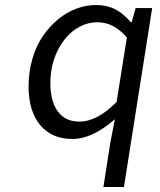

<svg xmlns="http://www.w3.org/2000/svg" viewBox="-20 -542 640 767"><path d="M393.1 205.1 420.9 26.9 439 -65.9Q349.1 13.2 269 13.2Q187 13.2 140.6 -42.2Q94.2 -97.7 94.2 -196.8Q94.2 -255.4 109.6 -307.6Q125 -359.9 151.6 -398.4Q178.2 -437 212.6 -465.3Q247.1 -493.7 285.9 -507.8Q324.7 -522 363.8 -522Q406.7 -522 439.7 -505.1Q472.7 -488.3 502.9 -453.1H505.9L522 -509.8H587.9L475.1 205.1ZM296.9 -56.2Q368.7 -56.2 445.8 -134.8L486.8 -392.1Q435.1 -453.1 369.1 -453.1Q320.8 -453.1 278.1 -422.9Q235.4 -392.6 208.3 -335.9Q181.2 -279.3 181.2 -209Q181.2 -137.2 211.2 -96.7Q241.2 -56.2 296.9 -56.2Z"/></svg>

Font: Office Code Pro D Italic
Style: Regular
Weight: 400
Italic angle: -9°
Designer: Nathan Rutzky & Paul D. Hunt
Foundry: Adobe Systems Incorporated
Version: Version 1.004;PS 001.004;hotconv 1.0.70;makeotf.lib2.5.58329